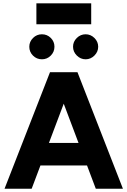

<svg xmlns="http://www.w3.org/2000/svg" viewBox="-20 -1145 773 1165"><path d="M294.6 -707H450L725.8 0H561.2ZM283.4 -707H438.8L172.2 0H7.6ZM137.6 -277.8H596.8V-141H137.6ZM423.2 -861.4Q423.2 -892 445.9 -914.5Q468.7 -937 499.6 -937Q530.2 -937 553 -914.5Q575.8 -892 575.8 -861.4Q575.8 -830.8 553 -808Q530.2 -785.2 499.6 -785.2Q469 -785.2 446.1 -808Q423.2 -830.8 423.2 -861.4ZM157.8 -861.4Q157.8 -892 180.3 -914.5Q202.8 -937 234.3 -937Q265.9 -937 288.1 -914.9Q310.4 -892.8 310.4 -861.4Q310.4 -830.2 288.1 -807.7Q265.9 -785.2 234.3 -785.2Q202.8 -785.2 180.3 -807.5Q157.8 -829.8 157.8 -861.4ZM200.8 -1124.6H533.4V-997.6H200.8Z"/></svg>

Font: 寒蝉端黑体 Light
Style: Regular
Weight: 300
Designer: ChillDuanSans {Warren2060}; 
Source Han Sans {Ryoko NISHIZUKA 西塚涼子 (kana, bopomofo & ideographs); Paul D. Hunt (Latin, G
Foundry: ChillType&Adobe
Version: Version 1.300;Glyphs 3.3 (3306)